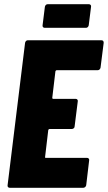

<svg xmlns="http://www.w3.org/2000/svg" viewBox="-20 -891 512 911"><path d="M444 -558H249Q245 -558 243 -553L228 -427Q228 -422 232 -422H339Q344 -422 347 -418.5Q350 -415 349 -410L334 -291Q334 -286 330 -282.5Q326 -279 321 -279H215Q211 -279 209 -274L194 -147Q192 -142 198 -142H393Q398 -142 401 -138.5Q404 -135 403 -130L389 -12Q388 -7 384 -3.5Q380 0 375 0H26Q21 0 18 -3.5Q15 -7 16 -12L99 -688Q100 -693 103.5 -696.5Q107 -700 112 -700H461Q472 -700 472 -688L457 -570Q456 -565 452.5 -561.5Q449 -558 444 -558ZM182 -771 193 -859Q194 -864 197.5 -867.5Q201 -871 206 -871H402Q407 -871 410 -867.5Q413 -864 412 -859L401 -771Q400 -766 396.5 -762.5Q393 -759 388 -759H192Q187 -759 184 -762.5Q181 -766 182 -771Z"/></svg>

Font: Barlow Condensed ExtraBold
Style: Italic
Weight: 800
Width: 3
Italic angle: -7°
Designer: Jeremy Tribby
Foundry: Tribby Type
Version: Version 1.408